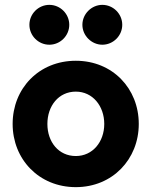

<svg xmlns="http://www.w3.org/2000/svg" viewBox="-20 -760 623 790"><path d="M183 -576C228 -576 265 -613 265 -658C265 -703 228 -740 183 -740C138 -740 101 -703 101 -658C101 -613 138 -576 183 -576ZM401 -576C446 -576 483 -613 483 -658C483 -703 446 -740 401 -740C357 -740 319 -703 319 -658C319 -613 357 -576 401 -576ZM292 10C443 10 551 -105 551 -250C551 -396 443 -510 292 -510C140 -510 32 -396 32 -250C32 -105 140 10 292 10ZM292 -118C221 -118 175 -176 175 -250C175 -324 221 -383 292 -383C361 -383 409 -324 409 -250C409 -176 361 -118 292 -118Z"/></svg>

Font: Oakes Bold
Style: Regular
Weight: 700
Designer: Samuel Oakes
Foundry: Samuel Oakes
Version: Version 1.003;PS 001.003;hotconv 1.0.88;makeotf.lib2.5.64775